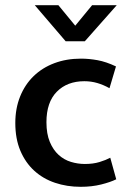

<svg xmlns="http://www.w3.org/2000/svg" viewBox="-20 -710 498 740"><path d="M307 -78Q339 -78 363.5 -85.5Q388 -93 405 -102L428 -19Q406 -8 370 1Q334 10 291 10Q238 10 192 -5.5Q146 -21 112 -52Q78 -83 58.5 -129Q39 -175 39 -236Q39 -292 57.5 -338Q76 -384 109.5 -416.5Q143 -449 189.5 -466.5Q236 -484 292 -484Q323 -484 356 -478Q389 -472 427 -454L402 -370Q379 -383 355 -390Q331 -397 305 -397Q239 -397 199 -356.5Q159 -316 159 -239Q159 -194 172 -163Q185 -132 206 -113Q227 -94 253.5 -86Q280 -78 307 -78ZM114 -690H205L270 -611L335 -690H430L307 -551H233Z"/></svg>

Font: Mukta Vaani SemiBold
Style: Regular
Weight: 600
Designer: Noopur Datye, Girish Dalvi, Yashodeep Gholap, Pallavi Karambelkar
Foundry: Ek Type
Version: Version 2.538;PS 1.000;hotconv 16.6.51;makeotf.lib2.5.65220;